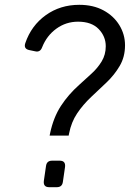

<svg xmlns="http://www.w3.org/2000/svg" viewBox="-20 -777 540 797"><path d="M186 -214 188 -224Q202 -290 233 -337.5Q264 -385 309 -425Q334 -448 359.5 -471Q385 -494 402 -522Q419 -550 419 -585Q419 -626 389.5 -656.5Q360 -687 304 -687Q254 -687 214 -658Q174 -629 155 -581Q147 -559 126 -564L102 -569Q77 -574 85 -598Q110 -671 170 -714Q230 -757 309 -757Q367 -757 409.5 -734Q452 -711 475.5 -672.5Q499 -634 499 -589Q499 -541 477 -503.5Q455 -466 422.5 -435Q390 -404 359 -375Q324 -342 300 -306Q276 -270 267 -224L265 -214ZM184 0Q159 0 162 -26L171 -88Q174 -110 196 -110H228Q253 -110 250 -84L241 -22Q238 0 216 0Z"/></svg>

Font: Pitagon Sans Text
Style: Italic
Weight: 400
Italic angle: -8°
Designer: Travis Tran
Foundry: Pitagon
Version: Version 1.001; ttfautohint (v1.8.4.7-5d5b);gftools[0.9.26]